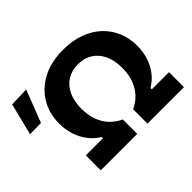

<svg xmlns="http://www.w3.org/2000/svg" viewBox="-241 -987 1247 1247"><g transform="rotate(-45 382.0 -363.5)"><path d="M62.8 0V-137.3Q95.2 -137.3 126.6 -137.3Q157.9 -137.3 205.2 -137.3H220V-148.8Q176.1 -175.7 146.3 -215.6Q116.4 -255.4 101.3 -304Q86.2 -352.6 86.2 -405.1Q86.2 -496.3 129 -569.2Q171.8 -642.1 252 -684.5Q332.2 -727 443.7 -727Q528.4 -727 595.1 -702.3Q661.8 -677.6 708.3 -633.6Q754.7 -589.7 778.8 -531.2Q803 -472.7 803 -405.1Q803 -349.5 787.2 -300.6Q771.4 -251.7 741.5 -213.2Q711.6 -174.7 669.5 -149.5V-137.3H684.7Q731.9 -137.3 763.2 -137.3Q794.6 -137.3 827 -137.3V0H492V-132.1Q523 -146.1 548.6 -167.9Q574.2 -189.7 593.1 -219.6Q611.9 -249.4 622.1 -287.3Q632.4 -325.3 632.4 -371.7Q632.4 -442.3 608.6 -491.4Q584.8 -540.4 542.7 -566.3Q500.6 -592.2 445.6 -592.2Q388.1 -592.2 345.7 -565.8Q303.4 -539.4 280.1 -490.1Q256.8 -440.9 256.8 -371.7Q256.8 -309.7 274.9 -262.6Q292.9 -215.6 324.8 -183.4Q356.6 -151.2 397.8 -132.1V0ZM-96 -490.5Q-82.1 -545.6 -68.4 -600.7Q-54.8 -655.8 -41.3 -709.9L91.4 -713.4Q76.8 -675.5 62.4 -638.2Q47.9 -600.9 33.9 -564.5Q20 -528 5.9 -492.1Z"/></g></svg>

Font: Commissioner Thin
Style: Regular
Weight: 100
Designer: Kostas Bartsokas
Foundry: Kostas Bartsokas
Version: Version 1.001;gftools[0.9.23]